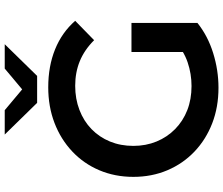

<svg xmlns="http://www.w3.org/2000/svg" viewBox="-86 -848 944 812"><g transform="rotate(-90 386.0 -442.0)"><path d="M421 10Q339 10 270.5 -16.5Q202 -43 151 -91.5Q100 -140 72 -206Q44 -272 44 -350Q44 -428 72 -494Q100 -560 151.5 -608.5Q203 -657 272 -683.5Q341 -710 423 -710Q512 -710 583.5 -681Q655 -652 704 -596L622 -516Q581 -557 533.5 -576.5Q486 -596 429 -596Q374 -596 327 -578Q280 -560 246 -527Q212 -494 193.5 -449Q175 -404 175 -350Q175 -297 193.5 -252Q212 -207 246 -173.5Q280 -140 326 -122Q372 -104 428 -104Q480 -104 528.5 -120.5Q577 -137 621 -176L695 -79Q640 -35 567.5 -12.5Q495 10 421 10ZM572 -96V-358H695V-79ZM357 -757 223 -894H326L462 -780H366L502 -894H605L471 -757Z"/></g></svg>

Font: MOST Montserrat SemiBold
Style: Regular
Weight: 600
Designer: Julieta Ulanovsky
Foundry: Julieta Ulanovsky
Version: Version 8.000;March 11, 2024;FontCreator 15.0.0.2926 64-bit